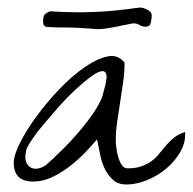

<svg xmlns="http://www.w3.org/2000/svg" viewBox="-20 -490 513 511"><path d="M238.3 -119.1Q223.6 -101.6 204.6 -82Q185.5 -62.5 163.6 -45.9Q141.6 -29.3 117.7 -18.1Q93.8 -6.8 68.4 -6.8Q16.6 -6.8 16.6 -56.6Q16.6 -77.1 33.7 -110.8Q50.8 -144.5 78.1 -181.6Q105.5 -218.8 138.7 -253.4Q171.9 -288.1 205.1 -311Q238.3 -334 266.1 -339.8Q293.9 -345.7 311.5 -323.2Q311.5 -296.9 307.6 -270.5Q303.7 -244.1 299.8 -218.3Q295.9 -192.4 292 -167Q288.1 -141.6 288.1 -115.2Q288.1 -109.4 289.6 -97.2Q291 -85 294.4 -72.8Q297.9 -60.5 303.7 -51.3Q309.6 -42 319.3 -42Q342.8 -42 357.9 -47.9Q373 -53.7 384.3 -62Q395.5 -70.3 403.8 -81.1Q412.1 -91.8 421.4 -102.5Q430.7 -113.3 442.4 -123Q454.1 -132.8 472.7 -138.7Q472.7 -138.7 472.7 -135.7Q472.7 -132.8 472.7 -130.9Q472.7 -106.4 458 -82.5Q443.4 -58.6 420.9 -40Q398.4 -21.5 370.6 -10.3Q342.8 1 316.4 1Q293.9 1 280.3 -11.7Q266.6 -24.4 258.3 -42Q250 -59.6 246.1 -80.6Q242.2 -101.6 238.3 -119.1ZM255.9 -247.1Q265.6 -279.3 263.2 -291Q260.7 -302.7 249 -300.3Q237.3 -297.9 218.8 -283.7Q200.2 -269.5 178.7 -249.5Q157.2 -229.5 135.7 -205.1Q114.3 -180.7 95.7 -158.7Q77.1 -136.7 65.4 -119.1Q53.7 -101.6 50.8 -93.8Q44.9 -71.3 49.3 -59.6Q53.7 -47.9 63 -43.5Q72.3 -39.1 83.5 -42Q94.7 -44.9 102.5 -50.8Q119.1 -65.4 144.5 -90.3Q169.9 -115.2 193.8 -143.6Q217.8 -171.9 235.4 -199.7Q252.9 -227.5 255.9 -247.1ZM94.7 -434.6Q94.7 -445.3 98.1 -450.2Q101.6 -455.1 113.3 -460Q143.6 -458 171.4 -457.5Q199.2 -457 227.5 -458Q255.9 -459 285.6 -461.9Q315.4 -464.8 349.6 -469.7H354.5Q361.3 -469.7 372.6 -463.9Q383.8 -458 383.8 -449.2Q383.8 -439.5 381.3 -429.2Q378.9 -418.9 367.2 -418.9Q358.4 -418.9 351.6 -423.3Q344.7 -427.7 336.9 -427.7H333Q304.7 -421.9 287.1 -418.5Q269.5 -415 257.8 -413.6Q246.1 -412.1 237.8 -412.6Q229.5 -413.1 217.3 -414.1Q205.1 -415 187 -416Q168.9 -417 138.7 -417H131.8Q127 -417 121.6 -417.5Q116.2 -418 111.3 -418H104.5Q96.7 -420.9 95.7 -425.3Q94.7 -429.7 94.7 -434.6Z"/></svg>

Font: Zeyada
Style: Regular
Weight: 400
Version: Version 1.002 2010